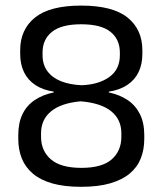

<svg xmlns="http://www.w3.org/2000/svg" viewBox="-20 -672 596 704"><path d="M277.5 13Q216.5 13 172.8 0.8Q129 -11.5 101.2 -34.8Q73.5 -58 60.2 -90.5Q47 -123 47 -163V-176.5Q47 -221.5 62.5 -253.5Q78 -285.5 107.5 -305.2Q137 -325 177 -333V-336Q137.5 -342 110 -360Q82.5 -378 68.2 -407Q54 -436 54 -474.5V-488Q54 -564 108.5 -607.8Q163 -651.5 277.5 -651.5Q393 -651.5 447.5 -607.8Q502 -564 502 -488V-474.5Q502 -436 487.8 -407Q473.5 -378 446 -360Q418.5 -342 379 -336V-333Q419.5 -324.5 448.5 -304.8Q477.5 -285 493.2 -253.2Q509 -221.5 509 -176.5V-163Q509 -123.5 496.2 -91.2Q483.5 -59 455.8 -35.8Q428 -12.5 384 0.2Q340 13 277.5 13ZM278.5 -56.5Q354.5 -56.5 389.8 -87.8Q425 -119 425 -170.5V-183.5Q425 -234 387.5 -264.2Q350 -294.5 275.5 -300.5Q204 -294 167.2 -263.8Q130.5 -233.5 130.5 -183.5V-170.5Q130.5 -119 166.5 -87.8Q202.5 -56.5 278.5 -56.5ZM279.5 -359.5Q342.5 -362 381 -389.8Q419.5 -417.5 419.5 -470V-479.5Q419.5 -527.5 385.2 -555.2Q351 -583 277.5 -583Q205 -583 170.5 -555.2Q136 -527.5 136 -479.5V-470Q136 -435 153.8 -411Q171.5 -387 203.5 -374.2Q235.5 -361.5 279.5 -359.5Z"/></svg>

Font: Anek Telugu
Style: Regular
Weight: 400
Designer: Omkar Bhoir (Telugu), Yesha Goshar (Latin)
Foundry: Ek Type
Version: Version 1.003